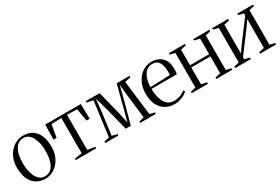

<svg xmlns="http://www.w3.org/2000/svg" viewBox="52 -1302 3058 2095"><g transform="rotate(-30 1581.0 -255.0)"><path d="M25 -246.5Q25 -311.5 44.8 -362.2Q64.5 -413 97.8 -448Q131 -483 171.8 -501.2Q212.5 -519.5 254.5 -519.5Q333.5 -519.5 380.2 -482.8Q427 -446 447.2 -387.5Q467.5 -329 467.5 -263Q467.5 -198 447.8 -147Q428 -96 395.2 -60.8Q362.5 -25.5 322 -7.2Q281.5 11 239.5 11Q180.5 11 139.2 -10.5Q98 -32 73 -68.5Q48 -105 36.5 -151Q25 -197 25 -246.5ZM246.5 -14Q290.5 -14 322 -41.2Q353.5 -68.5 370.5 -121.5Q387.5 -174.5 387.5 -252Q387.5 -295.5 379.8 -338.5Q372 -381.5 355.2 -416.8Q338.5 -452 312 -473.2Q285.5 -494.5 247.5 -494.5Q203.5 -494.5 171.5 -467.8Q139.5 -441 122.2 -388.2Q105 -335.5 105 -257.5Q105 -213 113 -169.8Q121 -126.5 138 -91.2Q155 -56 181.8 -35Q208.5 -14 246.5 -14Z M622 0V-18L716 -33.5V-476.5L590 -472.5L563 -315H524L528 -502.5H976L980 -315H940L913 -472.5L787 -476.5V-33.5L881 -18V0Z M995 0V-18L1060 -33.5L1117 -469L1039 -484.5V-502.5H1213L1284 -222L1316.5 -75L1355.5 -222L1429 -502.5H1590.5V-484.5L1516.5 -469L1569.5 -33.5L1632.5 -18V0H1435.5V-18L1498.5 -33.5L1465.5 -304.5L1449 -471.5L1406.5 -304.5L1330.5 -24H1266L1195.5 -304.5L1148 -471.5L1130.5 -304.5L1094 -33.5L1160 -18V0Z M1868.5 11Q1799 11 1749 -19.8Q1699 -50.5 1672 -107.2Q1645 -164 1645 -242.5Q1645 -309.5 1664.8 -360.5Q1684.5 -411.5 1717 -446.5Q1749.5 -481.5 1788.8 -499.2Q1828 -517 1867 -517Q1950.5 -517 2000.5 -470.2Q2050.5 -423.5 2051.5 -334Q2052 -304.5 2050.5 -288.2Q2049 -272 2046.5 -259.5H1726.5Q1726.5 -217 1734.2 -175Q1742 -133 1759.5 -98.5Q1777 -64 1806 -43.2Q1835 -22.5 1877.5 -22.5Q1920.5 -22.5 1959 -38Q1997.5 -53.5 2019.5 -72L2030 -52Q2012 -34.5 1986.2 -20.2Q1960.5 -6 1930.2 2.5Q1900 11 1868.5 11ZM1727 -281.5 1975.5 -290.5Q1977.5 -302 1977.8 -312.2Q1978 -322.5 1978 -333Q1978 -408.5 1952 -450.2Q1926 -492 1869.5 -492Q1831.5 -492 1804.2 -473.2Q1777 -454.5 1760 -423.8Q1743 -393 1735 -355.8Q1727 -318.5 1727 -281.5Z M2085 0V-18L2149 -33.5V-469L2085 -484.5V-502.5H2288V-484.5L2220 -469V-273H2461V-469L2393 -484.5V-502.5H2596V-484.5L2532 -469V-33.5L2596 -18V0H2393V-18L2461 -33.5V-245H2220V-33.5L2288 -18V0Z M2631.5 0V-18L2695.5 -33.5V-469L2631.5 -484.5V-502.5H2833.5V-484.5L2765.5 -469V-105.5L2816 -179L3012.5 -441V-469L2948.5 -484.5V-502.5H3146.5V-484.5L3082.5 -469V-33.5L3146.5 -18V0H2944.5V-18L3012.5 -33.5V-397L2962 -323.5L2765.5 -61.5V-33.5L2829.5 -18V0Z"/></g></svg>

Font: Merriweather 144pt Light
Style: Regular
Weight: 300
Version: Version 2.100